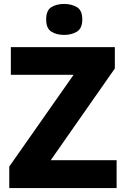

<svg xmlns="http://www.w3.org/2000/svg" viewBox="-20 -953 635 973"><path d="M571 0H27V-109L353 -574H35V-714H562V-606L237 -141H571ZM305 -933Q342 -933 369.5 -917Q397 -901 397 -854Q397 -809 369.5 -792.5Q342 -776 305 -776Q267 -776 240.5 -792.5Q214 -809 214 -854Q214 -901 240.5 -917Q267 -933 305 -933Z"/></svg>

Font: Noto Kufi Arabic ExtraBold
Style: Regular
Weight: 800
Designer: Monotype Design Team, David Williams, Khaled Hosny
Foundry: Google LLC
Version: Version 2.109; ttfautohint (v1.8.4.7-5d5b)